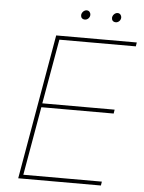

<svg xmlns="http://www.w3.org/2000/svg" viewBox="-57 -878 691 923"><g transform="rotate(5 288.5 -416.5)"><path d="M66 0H465L468 -19H89L147 -350H496L499 -369H150L205 -681H574L577 -700H188ZM319 -788C331 -788 343 -799 343 -813C343 -823 336 -833 324 -833C311 -833 299 -820 299 -807C299 -796 306 -788 319 -788ZM468 -788C480 -788 492 -799 492 -813C492 -823 485 -833 473 -833C460 -833 448 -820 448 -807C448 -796 455 -788 468 -788Z"/></g></svg>

Font: Fixel Display Thin
Style: Italic
Weight: 100
Italic angle: -10°
Designer: AlfaBravo + MacPaw
Foundry: Kyrylo Tkachov, Marchela Mozhyna, Serhii Makarenko, Maria Weinstein, Zakhar Kryvoshyya
Version: Version 1.210;Glyphs 3.2 (3217)